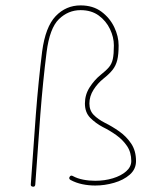

<svg xmlns="http://www.w3.org/2000/svg" viewBox="-20 -686 594 712"><path d="M278.8 -666Q324.7 -666 356 -642.8Q387.2 -619.6 403.6 -585.4Q419.9 -551.3 419.9 -517.6Q419.9 -483.9 414.8 -463.1Q409.7 -442.4 397.5 -427Q385.3 -411.6 363.8 -394.5Q342.3 -377.4 326.9 -353.3Q311.5 -329.1 311.5 -302.2Q311.5 -276.4 327.4 -260Q343.3 -243.7 369.1 -230.5Q395 -217.8 421.6 -199.2Q448.2 -180.7 466.3 -153.8Q484.4 -127 484.4 -88.9Q484.4 -58.6 461.2 -38.3Q438 -18.1 403.1 -8.1Q368.2 2 333 2Q308.6 2 285.2 -2.9Q261.7 -7.8 241.7 -18.6Q233.9 -23.4 238.3 -30.3Q242.7 -37.6 250 -33.2Q267.1 -23.9 288.6 -19.8Q310.1 -15.6 333 -15.6Q368.2 -15.6 398.7 -24.9Q429.2 -34.2 448 -50.8Q466.8 -67.4 466.8 -88.9Q466.8 -121.1 451.2 -144.3Q435.5 -167.5 411.4 -184.8Q387.2 -202.1 361.3 -214.8Q334.5 -229 314.7 -249Q294.9 -269 294.9 -302.2Q294.9 -335 312.5 -362.3Q330.1 -389.6 353 -408.2Q373.5 -424.3 384 -436.8Q394.5 -449.2 398.4 -467.3Q402.3 -485.4 402.3 -517.6Q402.3 -547.9 387.9 -578.1Q373.5 -608.4 346.2 -628.4Q318.8 -648.4 278.8 -648.4Q232.9 -648.4 198.5 -615Q164.1 -581.5 152.8 -492.7Q139.2 -385.3 129.6 -261.5Q120.1 -137.7 110.8 -1.5Q109.9 7.3 102.1 6.3Q93.3 5.4 94.2 -2.4Q103.5 -138.7 113 -262.5Q122.6 -386.2 136.2 -494.6Q148.4 -586.4 186.5 -626.2Q224.6 -666 278.8 -666Z"/></svg>

Font: Mikhak Thin
Style: Regular
Weight: 100
Designer: Amin Abedi
Version: Version 3.3